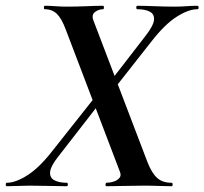

<svg xmlns="http://www.w3.org/2000/svg" viewBox="-56 -645 708 665"><path d="M313 0Q309 0 309.5 -6Q310 -12 313 -12Q325 -12 337.5 -16Q350 -20 357.5 -28.5Q365 -37 359 -51L172 -542Q158 -580 141.5 -596.5Q125 -613 99 -613Q96 -613 96 -619Q96 -625 99 -625Q117 -625 136.5 -623.5Q156 -622 173 -622Q209 -622 244 -623.5Q279 -625 301 -625Q304 -625 304 -619Q304 -613 301 -613Q285 -613 272.5 -603Q260 -593 268 -573L455 -83Q470 -45 488.5 -28.5Q507 -12 538 -12Q542 -12 542 -6Q542 0 538 0Q518 0 494.5 -1Q471 -2 444 -2Q411 -2 373 -1Q335 0 313 0ZM-32 0Q-36 0 -36 -6Q-36 -12 -32 -12Q-2 -12 39 -38Q80 -64 126 -123L274 -310L292 -291L146 -103Q119 -69 117.5 -49Q116 -29 132.5 -20.5Q149 -12 175 -12Q179 -12 179 -6Q179 0 175 0Q153 0 116 -1Q79 -2 46 -2Q26 -2 6.5 -1Q-13 0 -32 0ZM322 -315 303 -333 449 -522Q476 -557 477.5 -576.5Q479 -596 463 -604.5Q447 -613 420 -613Q416 -613 416 -619Q416 -625 420 -625Q442 -625 479 -623.5Q516 -622 550 -622Q570 -622 589 -623.5Q608 -625 627 -625Q632 -625 632 -619Q632 -613 627 -613Q597 -613 556 -587Q515 -561 469 -502Z"/></svg>

Font: Cormorant Infant Light
Style: Italic
Weight: 300
Italic angle: -10°
Designer: Christian Thalmann (Catharsis Fonts)
Foundry: Catharsis Fonts
Version: Version 4.001